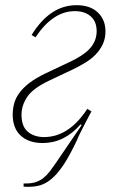

<svg xmlns="http://www.w3.org/2000/svg" viewBox="-20 -540 461 741"><path d="M145 12Q91 12 60 -16.5Q29 -45 29 -98Q29 -119 34.5 -140Q40 -161 54.5 -181Q69 -201 93 -219.5Q117 -238 154 -256L245 -299Q302 -325 327.5 -353.5Q353 -382 353 -420Q353 -457 330 -477Q307 -497 269 -497Q184 -497 117 -396L102 -405Q173 -520 275 -520Q328 -520 357.5 -492Q387 -464 387 -419Q387 -391 376.5 -369Q366 -347 349 -329.5Q332 -312 309 -298Q286 -284 261 -272L170 -229Q107 -199 85 -166Q63 -133 63 -97Q63 -52 87.5 -31.5Q112 -11 150 -11Q246 -11 317 -120L333 -110Q332 -109 324 -93.5Q316 -78 306 -59Q296 -40 287.5 -22.5Q279 -5 278 -1Q251 56 229.5 89.5Q208 123 189 141Q168 162 145 171.5Q122 181 90 181Q85 181 80.5 181Q76 181 71 180V168H82Q103 168 119 162.5Q135 157 148 146.5Q161 136 172.5 121Q184 106 197 87L295 -57L291 -60Q228 12 145 12Z"/></svg>

Font: IBM Plex Serif ExtLt
Style: Italic
Weight: 200
Italic angle: -14°
Designer: Mike Abbink, Paul van der Laan, Pieter van Rosmalen
Foundry: Bold Monday
Version: Version 3.001